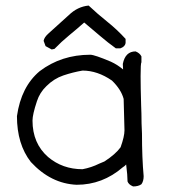

<svg xmlns="http://www.w3.org/2000/svg" viewBox="-20 -671 620 691"><path d="M277 -62Q309 -68 337 -82L356 -90Q396 -116 414 -141Q428 -180 428 -202L425 -315Q416 -349 383 -381Q331 -417 277 -417Q242 -411 208 -399.5Q174 -388 147 -361Q123 -338 113 -307Q97 -259 97 -237Q97 -155 153 -106Q205 -62 277 -62ZM459 0 457 -1Q443 -7 439 -18Q439 -40 434 -79Q429 -73 422 -69Q349 -6 256 -6Q163 -10 91 -88Q41 -152 41 -253Q56 -359 123 -415Q201 -474 305 -474Q320 -474 379 -449Q403 -438 423 -421L422 -441Q431 -486 468 -486Q483 -480 489 -468V-447Q486 -443 486 -397Q486 -358 488 -291Q489 -277 489 -262Q489 -228 491 -190Q491 -103 497 -37Q497 -19 489 -8Q478 0 459 0ZM166 -493 144 -505 137 -524Q139 -537 155 -551L228 -617Q259 -647 299 -651Q332 -620 366.5 -592.5Q401 -565 432 -531V-516Q430 -503 413 -497H397Q369 -517 341 -541Q313 -565 283 -590Q256 -566 228.5 -543.5Q201 -521 176 -495Z"/></svg>

Font: Yozai
Style: Regular
Weight: 400
Designer: LXGW / Y.OzVox
Foundry: LXGW / Y.OzVox
Version: Version 0.861;October 22, 2024